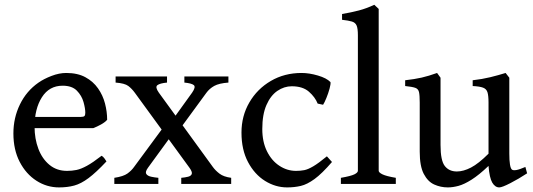

<svg xmlns="http://www.w3.org/2000/svg" viewBox="-20 -777 2253 811"><path d="M432.6 -271Q423.8 -260.7 406.7 -251.2Q389.6 -241.7 374 -235.8H88.9L89.8 -283.2H321.8Q333 -283.2 336.7 -286.9Q340.3 -290.5 340.3 -300.8Q340.3 -318.8 332.8 -345.9Q325.2 -373 304.7 -394Q284.2 -415 244.6 -415Q188 -415 157 -366.2Q126 -317.4 126 -241.7Q126 -190.9 142.1 -148.4Q158.2 -106 189 -80.6Q219.7 -55.2 263.2 -55.2Q283.7 -55.2 303 -59.1Q322.3 -63 347.2 -76.7Q372.1 -90.3 409.2 -119.1Q415.5 -115.7 421.6 -107.4Q427.7 -99.1 429.7 -95.2Q385.7 -48.3 354 -24.7Q322.3 -1 293.5 6.8Q264.6 14.6 229.5 14.6Q177.7 14.6 133.8 -13.7Q89.8 -42 63.2 -93.3Q36.6 -144.5 36.6 -213.4Q36.6 -279.3 64.2 -335.9Q91.8 -392.6 142.1 -427.7Q165 -443.8 197.5 -456.3Q230 -468.8 259.8 -468.8Q307.6 -468.8 340.6 -450.9Q373.5 -433.1 394 -403.8Q414.6 -374.5 423.6 -339.6Q432.6 -304.7 432.6 -271Z M944.8 -428.2Q905.3 -425.3 885 -414.1Q864.7 -402.8 851.6 -384.8L729 -217.3L697.3 -254.9L791.5 -385.7Q808.1 -409.7 798.6 -417.5Q789.1 -425.3 758.8 -428.2V-454.1H944.8ZM745.6 0V-25.9Q761.7 -27.3 774.4 -30.5Q787.1 -33.7 790 -42.2Q793 -50.8 780.3 -68.4L549.8 -384.8Q537.1 -402.3 522 -413.8Q506.8 -425.3 468.3 -428.2V-454.1H685.5V-428.2Q655.3 -425.3 644.8 -417.2Q634.3 -409.2 650.9 -385.7L879.4 -71.3Q890.1 -56.6 907.2 -43.5Q924.3 -30.3 956.5 -25.9V0ZM605 -68.4Q592.3 -50.8 597.9 -42.2Q603.5 -33.7 618.7 -30.5Q633.8 -27.3 648.9 -25.9V0H462.9V-25.9Q501 -31.7 518.1 -43.9Q535.2 -56.2 545.9 -71.3L673.3 -244.1L704.6 -205.1Z M1382.3 -92.8Q1339.8 -43.5 1308.6 -20.8Q1277.3 2 1250.5 8.3Q1223.6 14.6 1192.9 14.6Q1143.6 14.6 1099.4 -12.9Q1055.2 -40.5 1027.6 -92.5Q1000 -144.5 1000 -216.8Q1000 -287.1 1033.2 -344.2Q1066.4 -401.4 1124 -435.1Q1181.6 -468.8 1253.9 -468.8Q1286.1 -468.8 1322.8 -458Q1359.4 -447.3 1376 -430.2Q1377.4 -422.4 1372.1 -402.6Q1366.7 -382.8 1358.6 -363Q1350.6 -343.3 1344.7 -334.5L1321.8 -339.4Q1311 -366.7 1284.9 -389.6Q1258.8 -412.6 1212.4 -412.6Q1180.2 -412.6 1151.6 -393.1Q1123 -373.5 1105.5 -333.5Q1087.9 -293.5 1087.9 -231.9Q1087.9 -177.7 1107.7 -137.9Q1127.4 -98.1 1160.2 -76.7Q1192.9 -55.2 1230.5 -55.2Q1249 -55.2 1265.1 -58.3Q1281.2 -61.5 1303.2 -74.5Q1325.2 -87.4 1360.8 -116.7Z M1419.9 0V-25.9Q1461.9 -33.2 1476.8 -40.5Q1491.7 -47.9 1491.7 -55.7V-627.9Q1491.7 -656.7 1486.3 -669.2Q1481 -681.6 1466.6 -686Q1452.1 -690.4 1424.8 -693.4V-717.8Q1464.4 -724.6 1496.1 -732.9Q1527.8 -741.2 1561 -756.8L1579.6 -739.3V-55.7Q1579.6 -48.3 1595.7 -40.5Q1611.8 -32.7 1651.9 -25.9V0Z M2206.5 -44.9Q2170.9 -21.5 2135.7 -3.4Q2100.6 14.6 2088.9 14.6Q2071.3 14.6 2059.3 -5.6Q2047.4 -25.9 2043.5 -76.2Q2002.9 -37.6 1971.9 -18.1Q1940.9 1.5 1916.7 8.1Q1892.6 14.6 1871.6 14.6Q1841.3 14.6 1814.2 2.4Q1787.1 -9.8 1770 -42.5Q1752.9 -75.2 1752.9 -136.2V-343.8Q1752.9 -374.5 1749.8 -388.2Q1746.6 -401.9 1733.6 -406.2Q1720.7 -410.6 1691.4 -413.6V-438Q1731 -442.4 1761 -449.2Q1791 -456.1 1826.2 -468.8L1840.8 -448.7V-164.6Q1840.8 -98.6 1858.9 -75.7Q1877 -52.7 1909.7 -52.7Q1937.5 -52.7 1969.5 -69.3Q2001.5 -85.9 2043.5 -127.9V-343.8Q2043.5 -373 2039.1 -387.2Q2034.7 -401.4 2020.5 -406.7Q2006.3 -412.1 1976.6 -413.6V-438Q2016.1 -442.4 2051 -450.9Q2085.9 -459.5 2115.7 -468.8L2131.3 -448.7V-128.9Q2131.3 -69.3 2142.6 -60.5Q2147.9 -56.6 2161.1 -58.8Q2174.3 -61 2199.2 -71.8Z"/></svg>

Font: Gentium Book Plus
Style: Regular
Weight: 400
Designer: Victor Gaultney, Annie Olsen, Iska Routamaa, Becca Hirsbrunner
Foundry: SIL International
Version: Version 6.101